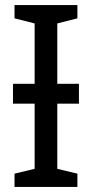

<svg xmlns="http://www.w3.org/2000/svg" viewBox="-20 -734 362 754"><path d="M284 -662 205 -642V-405H290V-327H205V-71L284 -52V0H37V-52L116 -71V-327H31V-405H116V-642L37 -662V-714H284Z"/></svg>

Font: Noto Sans Display
Style: Regular
Weight: 400
Designer: Monotype Design team
Foundry: Monotype Imaging Inc.
Version: Version 1.000